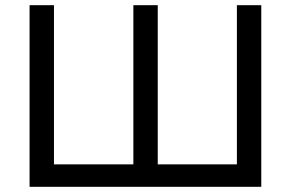

<svg xmlns="http://www.w3.org/2000/svg" viewBox="-20 -720 1121 740"><path d="M94 0V-700H188V-86.5H494V-700H588V-86.5H893V-700H987V0Z"/></svg>

Font: Geologica Cursive Light
Style: Regular
Weight: 300
Designer: Sindre Bremnes, Frode Helland
Foundry: Monokrom Skriftforlag AS
Version: Version 1.010;gftools[0.9.28]